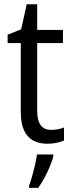

<svg xmlns="http://www.w3.org/2000/svg" viewBox="-20 -679 345 920"><path d="M225.1 -56.6Q241.2 -56.6 257.8 -59.8Q274.4 -63 286.6 -67.9V-5.4Q272 1 250.5 5.4Q229 9.8 206.5 9.8Q168 9.8 139.4 -5.6Q110.8 -21 95.2 -54.2Q79.6 -87.4 79.6 -142.6V-472.7H16.6V-512.7L81.5 -538.6L107.9 -658.7H158.2V-535.6H281.7V-472.7H158.2V-147.9Q158.2 -102.1 174.8 -79.3Q191.4 -56.6 225.1 -56.6ZM235.8 61V69.8Q230 91.8 218.8 118.9Q207.5 146 193.1 172.9Q178.7 199.7 163.1 221.2H119.6V209.5Q126.5 192.4 134 165.3Q141.6 138.2 148.2 109.9Q154.8 81.5 157.2 61Z"/></svg>

Font: Open Sans SemiCondensed
Style: Regular
Weight: 400
Width: 4
Designer: Monotype Design Team
Foundry: Monotype Imaging Inc.
Version: Version 3.000